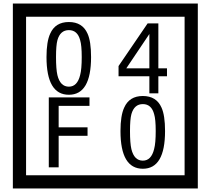

<svg xmlns="http://www.w3.org/2000/svg" viewBox="-20 -980 1195 1090"><path d="M1103 90H53V-960H1103ZM1028 15V-885H128V15ZM497 -656Q497 -442 371 -442Q244 -442 244 -656Q244 -744 265 -789Q294 -855 371 -855Q448 -855 477 -789Q497 -745 497 -656ZM444 -656Q444 -723 435 -752Q420 -809 371 -809Q322 -809 306 -752Q298 -723 298 -656Q298 -587 306 -553Q322 -488 371 -488Q419 -488 435 -554Q444 -587 444 -656ZM928 -547H879V-450H828V-547H653V-605L818 -847H879V-592H928ZM828 -592V-787L697 -592ZM488 -379H313V-257H477V-209H313V-30H257V-427H488ZM917 -236Q917 -22 791 -22Q664 -22 664 -236Q664 -324 685 -369Q714 -435 791 -435Q868 -435 897 -369Q917 -325 917 -236ZM864 -236Q864 -303 855 -332Q840 -389 791 -389Q742 -389 726 -332Q718 -303 718 -236Q718 -167 726 -133Q742 -68 791 -68Q839 -68 855 -134Q864 -167 864 -236Z"/></svg>

Font: Unicode BMP Fallback SIL
Style: Regular
Weight: 400
Foundry: NRSI, SIL International
Version: Version 5.1 Based on Unicode 5.1